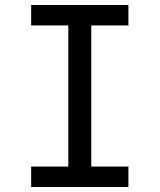

<svg xmlns="http://www.w3.org/2000/svg" viewBox="-20 -750 640 770"><path d="M105 0V-82H254V-648H105V-730H495V-648H346V-82H495V0Z"/></svg>

Font: JetBrainsMonoNL NFM
Style: Regular
Weight: 400
Monospace: yes
Designer: Philipp Nurullin, Konstantin Bulenkov
Foundry: JetBrains
Version: Version 2.304; ttfautohint (v1.8.4.7-5d5b);Nerd Fonts 3.3.0